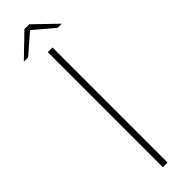

<svg xmlns="http://www.w3.org/2000/svg" viewBox="-259 -703 697 697"><g transform="rotate(-45 89.5 -355.0)"><path d="M78 0V-591H102V0ZM-8 -628 77 -710H102L187 -628H166L89 -693L14 -628Z"/></g></svg>

Font: Alumni Sans Thin Thin
Style: Regular
Weight: 250
Version: Version 1.018